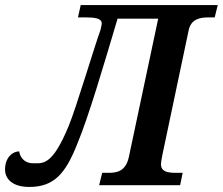

<svg xmlns="http://www.w3.org/2000/svg" viewBox="-52 -734 883 761"><path d="M64 7C163 7 208 -47 254 -163C300 -273 360 -479 414 -660H575L459 -113C447 -57 415 -49 379 -49H353L341 0H662L672 -49H645C611 -49 586 -54 586 -84C586 -90 588 -101 592 -122L696 -615C706 -659 741 -665 774 -665H799L811 -714H268L257 -665H288C321 -665 349 -662 351 -644C352 -639 349 -626 346 -614C326 -562 250 -306 220 -234C154 -75 118 -87 78 -87C44 -87 27 -112 24 -134C-2 -134 -32 -110 -32 -62C-32 -26 -4 7 64 7Z"/></svg>

Font: Noto Serif Semi
Style: Italic
Weight: 600
Italic angle: -12°
Designer: Monotype Design Team
Foundry: Monotype Imaging Inc.
Version: Version 1.901